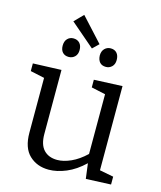

<svg xmlns="http://www.w3.org/2000/svg" viewBox="-125 -941 870 1040"><g transform="rotate(15 310.0 -421.0)"><path d="M247 9Q181 9 138 -32Q95 -73 95 -158V-465L16 -482V-525L175 -531V-172Q175 -112 202.5 -83Q230 -54 278 -54Q313 -54 354.5 -72.5Q396 -91 437 -130V-465L358 -482V-525L517 -532V-60L595 -45V-1L455 5L444 -80Q396 -34 344.5 -12.5Q293 9 247 9ZM304 -686 169 -802 217 -851 338 -719ZM403 -609Q380 -609 368 -622.5Q356 -636 355 -660Q355 -685 369 -699Q383 -713 403 -713Q425 -713 437.5 -699Q450 -685 450 -660Q450 -636 436 -622.5Q422 -609 403 -609ZM194 -609Q172 -609 159.5 -622.5Q147 -636 147 -660Q147 -685 160.5 -699Q174 -713 194 -713Q216 -713 229 -699Q242 -685 242 -660Q242 -636 228 -622.5Q214 -609 194 -609Z"/></g></svg>

Font: Bitter
Style: Regular
Weight: 400
Designer: Sol Matas, and Bitter project Authors
Foundry: Sol Matas
Version: Version 2.001